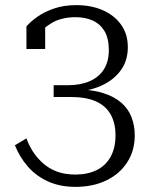

<svg xmlns="http://www.w3.org/2000/svg" viewBox="-20 -638 595 748"><path d="M269 -290 287 -274V-297L252 -280Q315 -280 366 -300.5Q417 -321 447.5 -360Q478 -399 478 -454Q478 -505 452 -541.5Q426 -578 381 -598Q336 -618 277 -618Q229 -618 191 -605Q153 -592 126 -573Q99 -554 83 -535V-447H156V-552Q150 -551 144 -546Q138 -541 133.5 -533.5Q129 -526 126 -516.5Q123 -507 122 -495Q144 -526 181.5 -548.5Q219 -571 275 -571Q312 -571 341 -558Q370 -545 387 -517Q404 -489 404 -443Q404 -398 384.5 -367.5Q365 -337 329 -321.5Q293 -306 244 -306H189V-260H256Q318 -260 356 -242Q394 -224 412 -190.5Q430 -157 430 -111Q430 -61 410.5 -26.5Q391 8 356 25Q321 42 274 42Q233 42 202 30.5Q171 19 147.5 -2Q124 -23 108 -48Q92 -73 83 -99L38 -72Q57 -25 89 11.5Q121 48 167.5 69Q214 90 274 90Q342 90 394 65Q446 40 475.5 -5.5Q505 -51 505 -111Q505 -148 492.5 -181Q480 -214 452.5 -238Q425 -262 380 -276Q335 -290 269 -290Z"/></svg>

Font: Roboto Serif 28pt Condensed Light
Style: Regular
Weight: 300
Width: 3
Designer: Greg Gazdowicz
Foundry: Commercial Type
Version: Version 1.008